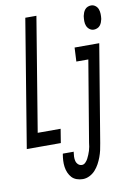

<svg xmlns="http://www.w3.org/2000/svg" viewBox="-125 -802 751 1089"><g transform="rotate(-10 251.0 -258.0)"><path d="M-22 0 99 -735H163L55 -80H187L174 0ZM471 -601Q457 -601 446 -609.5Q435 -618 430 -630.5Q425 -643 425 -657.5Q425 -672 427 -687Q429 -696 432.5 -705.5Q436 -715 442.5 -723Q449 -731 458.5 -735Q468 -739 478 -739Q492 -739 503 -730.5Q514 -722 518.5 -709.5Q523 -697 523.5 -682.5Q524 -668 522 -653Q520 -644 516.5 -634.5Q513 -625 506.5 -617Q500 -609 490 -605Q480 -601 471 -601ZM262 223Q244 223 227 217Q210 211 199 199Q188 187 181 171Q174 155 171.5 137Q169 119 170 101Q171 83 174 65L175 61H238L237 63Q235 76 234.5 89Q234 102 237 114Q240 126 249 134.5Q258 143 271 143Q282 143 291 134Q300 125 305.5 114.5Q311 104 315.5 93Q320 82 323.5 71Q327 60 329 48.5Q331 37 332 26L410 -440H341L345 -520H487L394 39Q391 59 386.5 78.5Q382 98 375 117Q368 136 358 154.5Q348 173 334 188.5Q320 204 301 213.5Q282 223 262 223Z"/></g></svg>

Font: Iosevka Medium Oblique
Style: Regular
Weight: 500
Italic angle: -9°
Monospace: yes
Designer: Belleve Invis
Foundry: Belleve Invis
Version: Version 32.5.0; ttfautohint (v1.8.4)